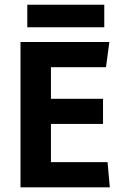

<svg xmlns="http://www.w3.org/2000/svg" viewBox="-20 -808 523 828"><path d="M68.4 0V-627H451.7L437 -518.1H141.6L199.7 -599.6V-333L141.6 -381.8H424.3V-273.4H141.6L199.7 -316.9V-27.3L141.6 -108.9H443.8L453.6 0ZM97.7 -690.4V-787.6H429.7V-690.4Z"/></svg>

Font: Anaheim
Style: Bold
Weight: 700
Version: Version 2.001